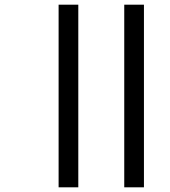

<svg xmlns="http://www.w3.org/2000/svg" viewBox="-20 -759 724 819"><path d="M510 40H594V-739H510ZM314 40V-739H230V40Z"/></svg>

Font: FiraGO Unicode
Style: Regular
Weight: 400
Designer: bBox Type
Foundry: bBox Type GmbH
Version: Version 1.001;PS 001.001;hotconv 1.0.88;makeotf.lib2.5.64775